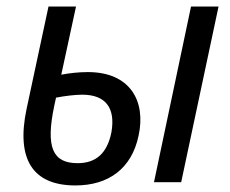

<svg xmlns="http://www.w3.org/2000/svg" viewBox="-20 -556 702 586"><path d="M210 10C312 10 382 -42 403 -142C426 -248 377 -336 248 -336C222 -336 192 -333 167 -328L212 -536H128L61 -223C29 -71 79 10 210 10ZM450 0H533L647 -536H563ZM146 -235 151 -258C177 -263 209 -267 231 -267C303 -267 333 -226 320 -152C307 -88 273 -58 217 -58C142 -58 118 -104 146 -235Z"/></svg>

Font: Noto Sans SemiCondensed
Style: Italic
Weight: 400
Width: 4
Italic angle: -12°
Designer: Monotype Design Team
Foundry: Monotype Imaging Inc.
Version: Version 2.013